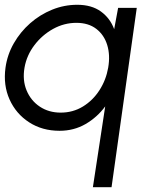

<svg xmlns="http://www.w3.org/2000/svg" viewBox="-28 -533 652 803"><path d="M221 14Q148.5 14 93.8 -21.5Q39 -57 12 -117Q-15 -177 -5 -250Q2.5 -304.5 29.8 -352Q57 -399.5 98.2 -435.8Q139.5 -472 190 -492.5Q240.5 -513 295 -513Q355 -513 393.8 -485Q432.5 -457 449.5 -411L466 -500H544L438.5 250H360.5L412 -88Q378.5 -42.5 329.8 -14.2Q281 14 221 14ZM291.5 -437.5Q240 -437.5 194 -412Q148 -386.5 115.8 -344Q83.5 -301.5 74.5 -250Q65.5 -197.5 83.2 -154.8Q101 -112 138.5 -87Q176 -62 226 -62Q277 -62 318.8 -87.5Q360.5 -113 388 -155.8Q415.5 -198.5 424.5 -250Q433.5 -302 420.5 -344.5Q407.5 -387 374.8 -412.2Q342 -437.5 291.5 -437.5Z"/></svg>

Font: Urbanist
Style: Italic
Weight: 400
Italic angle: -8°
Designer: Corey Hu
Foundry: Corey Hu
Version: Version 1.330; ttfautohint (v1.8.4.7-5d5b)